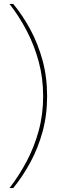

<svg xmlns="http://www.w3.org/2000/svg" viewBox="-20 -845 323 970"><path d="M28 105Q76 43 114.5 -29.5Q153 -102 175.5 -184.5Q198 -267 198 -359Q198 -451 175.5 -534Q153 -617 114.5 -690.5Q76 -764 28 -825H47Q95 -767 133.5 -695.5Q172 -624 195 -540Q218 -456 218 -359Q218 -263 195 -179.5Q172 -96 133.5 -25Q95 46 47 105Z"/></svg>

Font: Murecho Thin
Style: Regular
Weight: 100
Designer: Neil Summerour
Foundry: Positype
Version: Version 1.010